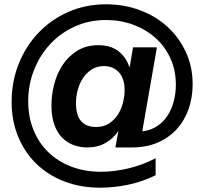

<svg xmlns="http://www.w3.org/2000/svg" viewBox="-20 -690 948 892"><path d="M446 182Q354 182 278 152.5Q202 123 148 70Q94 17 64 -56Q34 -129 34 -216Q34 -311 67 -393.5Q100 -476 158.5 -537.5Q217 -599 297.5 -634.5Q378 -670 473 -670Q557 -670 630.5 -642.5Q704 -615 758 -565.5Q812 -516 843.5 -448Q875 -380 875 -299Q875 -238 856.5 -184.5Q838 -131 802 -91Q766 -51 713.5 -28Q661 -5 593 -5H516L530 -81Q506 -46 469.5 -25.5Q433 -5 385 -5Q352 -5 322 -16Q292 -27 269 -50Q246 -73 232.5 -110.5Q219 -148 219 -200Q219 -248 231.5 -297.5Q244 -347 270.5 -387.5Q297 -428 338.5 -454Q380 -480 437 -480Q494 -480 530 -452.5Q566 -425 582 -376L598 -470H709L641 -80Q679 -84 708.5 -103Q738 -122 757.5 -151.5Q777 -181 787 -218.5Q797 -256 797 -296Q797 -364 771.5 -419.5Q746 -475 701.5 -514.5Q657 -554 598 -575.5Q539 -597 473 -597Q395 -597 329 -567.5Q263 -538 214.5 -486.5Q166 -435 138.5 -366Q111 -297 111 -219Q111 -147 135.5 -86.5Q160 -26 204.5 17Q249 60 311 84Q373 108 449 108Q510 108 576 92.5Q642 77 703 45V124Q643 154 576 168Q509 182 446 182ZM333 -211Q333 -154 357 -127Q381 -100 426 -100Q463 -100 488.5 -117.5Q514 -135 529.5 -160.5Q545 -186 552 -216Q559 -246 559 -270Q559 -325 532.5 -354Q506 -383 463 -383Q430 -383 405.5 -367Q381 -351 365 -326.5Q349 -302 341 -271.5Q333 -241 333 -211Z"/></svg>

Font: CyStack Display SemiBold
Style: Regular
Weight: 600
Designer: Weizhong Zhang
Foundry: 本地遙控
Version: Version 1.000;Glyphs 3.1.2 (3151)